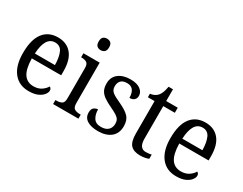

<svg xmlns="http://www.w3.org/2000/svg" viewBox="-83 -1244 2205 1740"><g transform="rotate(30 1020.0 -374.0)"><path d="M266 10Q164 10 107 -62Q50 -134 50 -264Q50 -405 104 -475.5Q158 -546 257 -546Q348 -546 399.5 -485Q451 -424 451 -306V-262H144Q146 -152 180.5 -101Q215 -50 282 -50Q330 -50 363 -72Q396 -94 412 -123Q420 -120 426 -111.5Q432 -103 432 -90Q432 -70 414 -46.5Q396 -23 359.5 -6.5Q323 10 266 10ZM356 -314Q355 -395 333 -444Q311 -493 257 -493Q205 -493 177.5 -447Q150 -401 146 -314Z M646 -638Q623 -638 607.5 -651.5Q592 -665 592 -698Q592 -732 607.5 -745Q623 -758 646 -758Q669 -758 685 -745Q701 -732 701 -698Q701 -665 685 -651.5Q669 -638 646 -638ZM518 0V-42H530Q561 -42 583 -53.5Q605 -65 605 -109V-426Q605 -470 584 -482Q563 -494 532 -494H526V-536H696V-114Q696 -67 717.5 -54.5Q739 -42 771 -42H783V0Z M991 10Q919 10 877 -16.5Q835 -43 835 -95Q835 -134 855.5 -148Q876 -162 895 -162Q895 -109 918 -73Q941 -37 996 -37Q1045 -37 1070.5 -61.5Q1096 -86 1096 -128Q1096 -152 1086.5 -169Q1077 -186 1053 -201.5Q1029 -217 986 -237Q937 -260 905.5 -282Q874 -304 859 -332.5Q844 -361 844 -404Q844 -472 891.5 -508.5Q939 -545 1016 -545Q1085 -545 1120 -517.5Q1155 -490 1155 -453Q1155 -426 1138 -410Q1121 -394 1089 -394Q1089 -445 1068.5 -472.5Q1048 -500 1006 -500Q961 -500 941 -478Q921 -456 921 -420Q921 -381 947 -360Q973 -339 1034 -312Q1107 -279 1140.5 -244Q1174 -209 1174 -146Q1174 -70 1124.5 -30Q1075 10 991 10Z M1434 10Q1365 10 1333 -24.5Q1301 -59 1301 -145V-483H1231V-520Q1250 -521 1270 -529.5Q1290 -538 1305 -554Q1320 -571 1329.5 -595Q1339 -619 1346 -659H1392V-536H1513V-483H1392V-143Q1392 -91 1410 -67Q1428 -43 1460 -43Q1478 -43 1492.5 -45Q1507 -47 1521 -50V-6Q1509 0 1484 5Q1459 10 1434 10Z M1809 10Q1707 10 1650 -62Q1593 -134 1593 -264Q1593 -405 1647 -475.5Q1701 -546 1800 -546Q1891 -546 1942.5 -485Q1994 -424 1994 -306V-262H1687Q1689 -152 1723.5 -101Q1758 -50 1825 -50Q1873 -50 1906 -72Q1939 -94 1955 -123Q1963 -120 1969 -111.5Q1975 -103 1975 -90Q1975 -70 1957 -46.5Q1939 -23 1902.5 -6.5Q1866 10 1809 10ZM1899 -314Q1898 -395 1876 -444Q1854 -493 1800 -493Q1748 -493 1720.5 -447Q1693 -401 1689 -314Z"/></g></svg>

Font: Noto Serif Tamil SemiCondensed
Style: Regular
Weight: 400
Width: 4
Designer: Indian Type Foundry, Tom Grace, and the Monotype Design Team
Foundry: Monotype Imaging Inc.
Version: Version 2.004; ttfautohint (v1.8.4.7-5d5b)